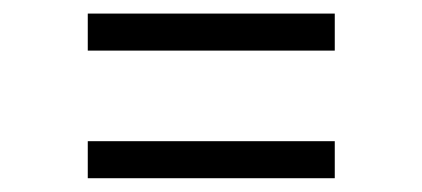

<svg xmlns="http://www.w3.org/2000/svg" viewBox="-20 -488 616 280"><path d="M108 -228.1V-282.1H468.2V-228.1H108ZM108 -414.2V-468.2H468.2V-414.2H108Z"/></svg>

Font: Lohit Gujarati
Style: Regular
Weight: 400
Version: 2.92.4